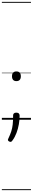

<svg xmlns="http://www.w3.org/2000/svg" viewBox="-20 -1287 353 2064"><path d="M156 -415Q133 -415 121 -428.5Q109 -442 109 -467Q109 -493 121 -506Q133 -519 156 -519Q180 -519 192 -506Q204 -493 204 -467Q204 -442 192 -428.5Q180 -415 156 -415ZM93 238Q84 238 74.5 231.5Q65 225 65 217Q65 213 67 208Q69 203 72 197Q90 159 101 125.5Q112 92 116.5 51.5Q121 11 121 -47Q121 -60 129.5 -68Q138 -76 155 -76Q174 -76 182.5 -67Q191 -58 191 -44Q191 1 182.5 49.5Q174 98 157 143Q140 188 114 223Q110 229 105 233.5Q100 238 93 238ZM0 747H313V757H0ZM0 -20H313V0H0ZM0 -505H313V-500H0ZM0 -1267H313V-1257H0Z"/></svg>

Font: Playwrite VN Guides
Style: Regular
Weight: 400
Designer: Veronika Burian, José Scaglione
Foundry: TypeTogether
Version: Version 1.003